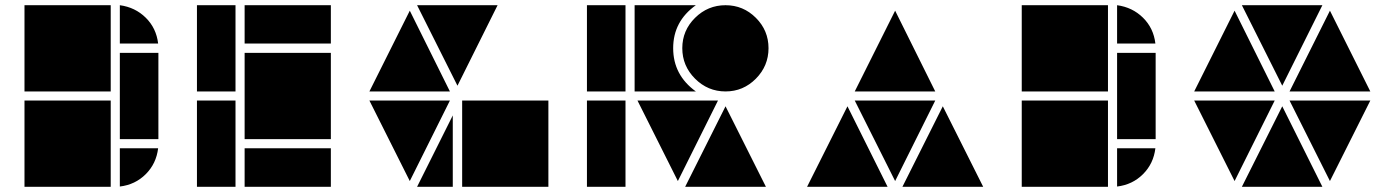

<svg xmlns="http://www.w3.org/2000/svg" viewBox="-20 -717 5354 737"><path d="M587 -550H440V-697Q499 -689 539.5 -649Q580 -609 587 -550ZM405 -366H74V-697H405ZM405 0H74V-331H405ZM588 -183H440V-514H588ZM440 -1V-148H587Q580 -89 539.5 -48.5Q499 -8 440 -1Z M884 -366H736V-697H884ZM884 0H736V-331H884ZM1250 -550H919V-697H1250ZM1250 0H919V-148H1250ZM1250 -183H919V-514H1250Z M1736 -388 1581 -697H1890ZM2085 0H1754V-331H2085ZM1707 -366H1398L1553 -676ZM1718 0H1581L1718 -274ZM1553 -22 1398 -331H1707Z M2582 -22 2427 -331H2736ZM2765 -366Q2697 -366 2648 -415Q2599 -464 2599 -532Q2599 -600 2648 -648.5Q2697 -697 2765 -697Q2833 -697 2881.5 -648.5Q2930 -600 2930 -532Q2930 -464 2881.5 -415Q2833 -366 2765 -366ZM2651 -366H2416V-697H2651Q2564 -635 2564 -532Q2564 -429 2651 -366ZM2381 -366H2233V-697H2381ZM2381 0H2233V-331H2381ZM2920 0H2610L2765 -309Z M3416 -22 3261 -331H3570ZM3754 0H3444L3599 -309ZM3387 0H3078L3233 -309ZM3570 -366H3261L3416 -676Z M4415 -550H4268V-697Q4327 -689 4367.5 -649Q4408 -609 4415 -550ZM4233 -366H3902V-697H4233ZM4233 0H3902V-331H4233ZM4416 -183H4268V-514H4416ZM4268 -1V-148H4415Q4408 -89 4367.5 -48.5Q4327 -8 4268 -1Z M4902 -388 4747 -697H5056ZM5240 -366H4930L5085 -676ZM5085 -22 4930 -331H5240ZM4873 -366H4564L4719 -676ZM5056 0H4747L4902 -309ZM4719 -22 4564 -331H4873Z"/></svg>

Font: Geotalism
Style: Regular
Weight: 400
Designer: GGBotNet
Foundry: GGBotNet
Version: 1.00